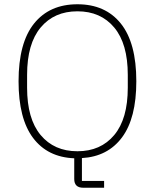

<svg xmlns="http://www.w3.org/2000/svg" viewBox="-20 -730 726 900"><path d="M468 150H370Q328 150 328 109V12Q203 7 135 -83.5Q67 -174 67 -349Q67 -529 139.5 -619.5Q212 -710 343 -710Q474 -710 546.5 -619.5Q619 -529 619 -349Q619 -176 552 -86Q485 4 364 11V118H468ZM343 -21Q452 -21 515.5 -97Q579 -173 579 -319V-379Q579 -525 515.5 -601Q452 -677 343 -677Q234 -677 170.5 -601Q107 -525 107 -379V-319Q107 -173 170.5 -97Q234 -21 343 -21Z"/></svg>

Font: IBM Plex Sans Arabic ExtLt
Style: Regular
Weight: 200
Designer: Mike Abbink, Paul van der Laan, Pieter van Rosmalen, Wael Morcos, Khajak Apelian
Foundry: Bold Monday
Version: Version 1.2